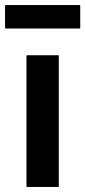

<svg xmlns="http://www.w3.org/2000/svg" viewBox="-31 -741 338 761"><path d="M-11 -628H287V-721H-11ZM202 0V-522H74V0Z"/></svg>

Font: Braiins Sans SemiBold
Style: Regular
Weight: 600
Designer: Mike Abbink, Paul van der Laan, Pieter van Rosmalen, Jiri Chlebus, Lubos Buracinsky
Foundry: Bold Monday, Sudetype
Version: Version 1.000;hotconv 1.0.109;makeotfexe 2.5.65596